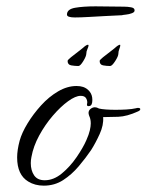

<svg xmlns="http://www.w3.org/2000/svg" viewBox="-20 -574 462 605"><path d="M118 11Q90 11 69 -2Q34 -23 34 -78Q34 -101 42 -131Q49 -156 67 -185.5Q85 -215 109.5 -242Q134 -269 163 -286Q192 -303 221 -303Q233 -303 242 -300Q254 -296 262.5 -285.5Q271 -275 271 -259Q271 -242 262.5 -240Q254 -238 254 -244Q254 -246 254.5 -248Q255 -250 255 -251Q255 -259 250.5 -265.5Q246 -272 234 -272Q218 -272 194.5 -255Q171 -238 146.5 -209.5Q122 -181 103.5 -147Q85 -113 79 -79Q78 -74 77.5 -69.5Q77 -65 77 -60Q77 -37 87.5 -21.5Q98 -6 121 -6Q149 -6 175 -27.5Q201 -49 221.5 -79Q242 -109 252 -132Q260 -150 263 -163Q266 -176 266 -185Q266 -193 264.5 -199Q263 -205 261 -209Q259 -215 259 -218Q259 -226 265.5 -231Q272 -236 279 -236Q285 -236 292 -232Q300 -230 314 -229Q328 -228 344 -228Q361 -228 378.5 -229Q396 -230 409 -233Q411 -234 415 -234Q422 -234 422 -230Q422 -226 415 -223Q380 -207 352.5 -206Q325 -205 305 -205Q307 -180 294 -151.5Q281 -123 267 -101Q250 -76 228 -50Q206 -24 179 -6.5Q152 11 118 11ZM227 -366Q216 -366 204.5 -368Q193 -370 193 -382Q193 -385 203.5 -393.5Q214 -402 226 -411Q238 -420 240 -422Q252 -433 257 -433Q259 -433 259 -431Q259 -427 255.5 -419.5Q252 -412 252 -405Q252 -397 242.5 -381.5Q233 -366 227 -366ZM327 -366Q316 -366 305 -368Q294 -370 294 -382Q294 -385 304.5 -393.5Q315 -402 327 -411Q339 -420 341 -422Q353 -433 358 -433Q359 -433 359 -431Q359 -427 356 -419.5Q353 -412 353 -405Q353 -397 343 -381.5Q333 -366 327 -366ZM216 -519Q191 -519 191 -528Q191 -545 216.5 -549.5Q242 -554 281 -554Q301 -554 324.5 -553.5Q348 -553 371 -553Q382 -553 393 -551Q404 -549 404 -542Q405 -536 396 -532.5Q387 -529 377 -528Q367 -527 364 -526Q341 -525 313 -523.5Q285 -522 259 -520.5Q233 -519 216 -519Z"/></svg>

Font: Allura
Style: Regular
Weight: 400
Designer: Robert E. Leuschke
Foundry: Robert E. Leuschke
Version: Version 1.110